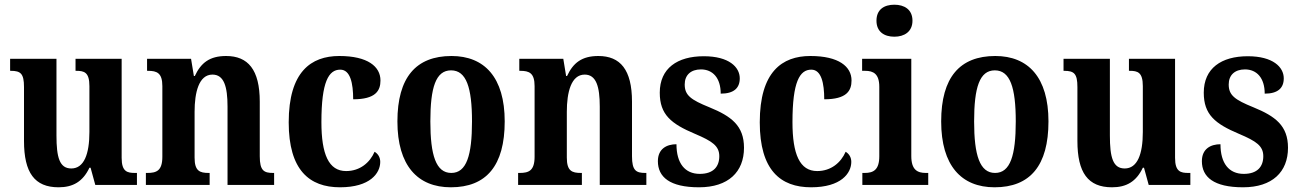

<svg xmlns="http://www.w3.org/2000/svg" viewBox="-20 -786 5521 816"><path d="M229 10C290 10 332 -14 360 -73H365L385 0H562V-51H554C521 -51 497 -56 497 -115V-536H301V-485H304C338 -485 360 -479 360 -420V-225C360 -131 337 -70 283 -70C233 -70 220 -117 220 -210V-536H23V-485H26C68 -485 82 -473 82 -416V-187C82 -52 127 10 229 10Z M600 0H871V-51H867C829 -51 807 -59 807 -116V-311C807 -393 825 -469 883 -469C932 -469 947 -418 947 -333V0H1145V-51H1141C1102 -51 1084 -60 1084 -122V-354C1084 -490 1034 -548 941 -548C871 -548 834 -519 808 -463H804L792 -536H605V-485H609C647 -485 670 -476 670 -420V-120C670 -60 645 -51 606 -51H600Z M1425 10C1553 10 1596 -50 1596 -98C1596 -117 1587 -132 1572 -141C1552 -95 1510 -59 1451 -59C1377 -59 1346 -130 1346 -267C1346 -439 1377 -490 1426 -490C1469 -490 1481 -432 1481 -364C1576 -364 1597 -400 1597 -444C1597 -503 1543 -548 1422 -548C1302 -548 1207 -481 1207 -266C1207 -63 1295 10 1425 10Z M1896 10C2047 10 2125 -82 2125 -270C2125 -457 2039 -548 1899 -548C1748 -548 1669 -457 1669 -270C1669 -82 1755 10 1896 10ZM1898 -51C1833 -51 1809 -126 1809 -270C1809 -414 1832 -487 1897 -487C1962 -487 1986 -414 1986 -270C1986 -126 1963 -51 1898 -51Z M2182 0H2453V-51H2449C2411 -51 2389 -59 2389 -116V-311C2389 -393 2407 -469 2465 -469C2514 -469 2529 -418 2529 -333V0H2727V-51H2723C2684 -51 2666 -60 2666 -122V-354C2666 -490 2616 -548 2523 -548C2453 -548 2416 -519 2390 -463H2386L2374 -536H2187V-485H2191C2229 -485 2252 -476 2252 -420V-120C2252 -60 2227 -51 2188 -51H2182Z M2951 10C3075 10 3142 -55 3142 -158C3142 -252 3088 -292 2995 -330C2916 -362 2890 -381 2890 -427C2890 -467 2916 -491 2959 -491C3009 -491 3043 -455 3043 -388C3098 -388 3124 -411 3124 -453C3124 -501 3078 -547 2971 -547C2859 -547 2784 -496 2784 -392C2784 -299 2832 -260 2934 -217C3007 -186 3037 -166 3037 -122C3037 -78 3012 -47 2954 -47C2891 -47 2855 -92 2855 -173C2814 -173 2776 -154 2776 -101C2776 -34 2826 10 2951 10Z M3427 10C3555 10 3598 -50 3598 -98C3598 -117 3589 -132 3574 -141C3554 -95 3512 -59 3453 -59C3379 -59 3348 -130 3348 -267C3348 -439 3379 -490 3428 -490C3471 -490 3483 -432 3483 -364C3578 -364 3599 -400 3599 -444C3599 -503 3545 -548 3424 -548C3304 -548 3209 -481 3209 -266C3209 -63 3297 10 3427 10Z M3781 -630C3823 -630 3858 -651 3858 -698C3858 -746 3823 -766 3781 -766C3738 -766 3705 -746 3705 -698C3705 -651 3738 -630 3781 -630ZM3645 0H3925V-51H3915C3879 -51 3853 -64 3853 -123V-536H3644V-485H3657C3692 -485 3717 -472 3717 -417V-122C3717 -64 3692 -51 3655 -51H3645Z M4207 10C4358 10 4436 -82 4436 -270C4436 -457 4350 -548 4210 -548C4059 -548 3980 -457 3980 -270C3980 -82 4066 10 4207 10ZM4209 -51C4144 -51 4120 -126 4120 -270C4120 -414 4143 -487 4208 -487C4273 -487 4297 -414 4297 -270C4297 -126 4274 -51 4209 -51Z M4706 10C4767 10 4809 -14 4837 -73H4842L4862 0H5039V-51H5031C4998 -51 4974 -56 4974 -115V-536H4778V-485H4781C4815 -485 4837 -479 4837 -420V-225C4837 -131 4814 -70 4760 -70C4710 -70 4697 -117 4697 -210V-536H4500V-485H4503C4545 -485 4559 -473 4559 -416V-187C4559 -52 4604 10 4706 10Z M5263 10C5387 10 5454 -55 5454 -158C5454 -252 5400 -292 5307 -330C5228 -362 5202 -381 5202 -427C5202 -467 5228 -491 5271 -491C5321 -491 5355 -455 5355 -388C5410 -388 5436 -411 5436 -453C5436 -501 5390 -547 5283 -547C5171 -547 5096 -496 5096 -392C5096 -299 5144 -260 5246 -217C5319 -186 5349 -166 5349 -122C5349 -78 5324 -47 5266 -47C5203 -47 5167 -92 5167 -173C5126 -173 5088 -154 5088 -101C5088 -34 5138 10 5263 10Z"/></svg>

Font: Noto Serif Georgian Condensed Bold
Style: Regular
Weight: 700
Width: 3
Designer: Monotype Design Team, Akaki Razmadze
Foundry: Google LLC
Version: Version 2.003